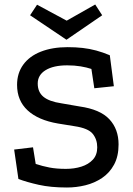

<svg xmlns="http://www.w3.org/2000/svg" viewBox="-20 -817 591 855"><path d="M278 18Q206 18 152.5 6Q99 -6 62 -20L43 -151L127 -161L139 -87Q169 -77 200.5 -71Q232 -65 273 -65Q311 -65 342.5 -75Q374 -85 393.5 -106Q413 -127 413 -161Q413 -196 393 -221Q373 -246 312 -255L238 -267Q150 -282 103 -325.5Q56 -369 56 -439Q56 -491 83.5 -529Q111 -567 162 -587Q213 -607 281 -607Q317 -607 348 -603.5Q379 -600 408.5 -592Q438 -584 469 -571L487 -433L400 -424L387 -510Q366 -517 339 -521.5Q312 -526 279 -526Q218 -526 183 -504.5Q148 -483 148 -445Q148 -407 173.5 -386Q199 -365 253 -357L334 -343Q426 -330 467 -286Q508 -242 508 -174Q508 -121 488 -84Q468 -47 434.5 -24.5Q401 -2 360.5 8Q320 18 278 18ZM276 -640 114 -749 145 -796 277 -725 404 -797 435 -749Z"/></svg>

Font: Podkova SemiBold
Style: Regular
Weight: 600
Designer: Ilya Yudin
Foundry: Cyreal (www.cyreal.org)
Version: Version 2.103